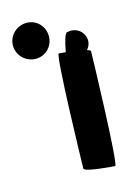

<svg xmlns="http://www.w3.org/2000/svg" viewBox="-99 -768 389 568"><g transform="rotate(-15 95.0 -484.5)"><path d="M-17 -668C-17 -637 9 -613 39 -613C69 -613 93 -637 93 -668C93 -699 69 -723 39 -723C9 -723 -17 -699 -17 -668ZM90 -263C90 -253 173 -246 183 -246C193 -246 202 -583 202 -593C202 -595 198 -597 191 -599C201 -609 205 -626 199 -640C191 -661 168 -671 148 -665C142 -665 135 -642 129 -609C119 -610 111 -611 108 -611C98 -611 90 -273 90 -263Z"/></g></svg>

Font: Ampere
Style: SCSuCnd
Weight: 400
Version: Version 1